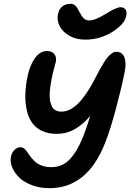

<svg xmlns="http://www.w3.org/2000/svg" viewBox="-20 -984 688 1013"><path d="M429.2 -774.9Q380.9 -774.9 345 -795.9Q309.1 -816.9 294.2 -847.4Q279.3 -877.9 286.1 -909.2Q290.5 -935.1 308.3 -949.5Q326.2 -963.9 351.1 -963.9Q368.2 -963.9 378.7 -953.1Q389.2 -942.4 397.9 -922.9Q409.7 -899.4 421.4 -887.7Q433.1 -876 451.2 -876Q482.9 -876 544.9 -915Q594.7 -945.8 615.2 -945.8Q634.8 -945.8 642.6 -933.6Q650.4 -921.4 646 -899.9Q638.2 -856.9 573 -815.9Q507.8 -774.9 429.2 -774.9ZM241.2 8.8Q191.9 8.8 150.4 -6.3Q108.9 -21.5 83.7 -45.2Q58.6 -68.8 45.9 -97.2Q33.2 -125.5 37.1 -152.8Q40 -174.8 54.2 -190.9Q68.4 -207 88.9 -207Q99.6 -207 108.9 -199.2Q118.2 -191.4 125.2 -179.7Q132.3 -168 143.3 -154.5Q154.3 -141.1 167 -129.4Q179.7 -117.7 201.7 -109.9Q223.6 -102.1 251 -102.1Q309.1 -102.1 348.4 -143.8Q387.7 -185.5 418 -261.2Q432.1 -295.4 456.1 -372.1Q416 -325.7 373.3 -301.8Q330.6 -277.8 278.8 -277.8Q232.9 -277.8 199.7 -294.2Q166.5 -310.5 147.7 -338.4Q128.9 -366.2 120.6 -405.3Q112.3 -444.3 113.8 -487.5Q115.2 -530.8 125 -580.1Q137.2 -639.2 164.1 -677Q190.9 -714.8 228 -714.8Q253.9 -714.8 266.6 -698.7Q279.3 -682.6 274.9 -659.2Q274.4 -656.2 265.6 -624.5Q256.8 -592.8 252.9 -570.8Q248.5 -547.9 245.8 -529.1Q243.2 -510.3 242.2 -489Q241.2 -467.8 244.4 -451.9Q247.6 -436 253.9 -422.6Q260.3 -409.2 273.2 -402.1Q286.1 -395 304.2 -395Q331.1 -395 357.4 -410.6Q383.8 -426.3 407 -454.1Q430.2 -481.9 448.2 -510.7Q466.3 -539.6 484.9 -576.2Q498 -601.6 506.8 -617.7Q515.6 -633.8 527.8 -653.3Q540 -672.9 549.8 -684.1Q559.6 -695.3 571 -703.1Q582.5 -710.9 592.8 -710.9Q624.5 -710.9 636.2 -681.6Q647.9 -652.3 637.2 -601.1Q621.6 -523.4 592.3 -412.8Q563 -302.2 534.2 -229Q440.4 8.8 241.2 8.8Z"/></svg>

Font: Shantell Sans Normal
Style: Italic
Weight: 600
Italic angle: -11.31°
Designer: Stephen Nixon, Anya Danilova, Shantell Martin
Foundry: Arrow Type
Version: Version 1.006;[559af2be0]